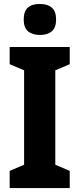

<svg xmlns="http://www.w3.org/2000/svg" viewBox="-20 -952 403 972"><path d="M333 0H29V-87L102 -118V-596L29 -627V-714H333V-627L260 -596V-118L333 -87ZM182 -932Q221 -932 242.5 -913Q264 -894 264 -853Q264 -812 242 -793.5Q220 -775 182 -775Q144 -775 122 -793.5Q100 -812 100 -853Q100 -895 121 -913.5Q142 -932 182 -932Z"/></svg>

Font: Noto Sans Hebrew Condensed ExtraBold
Style: Regular
Weight: 800
Width: 3
Designer: Monotype Design Team
Foundry: Monotype Imaging Inc.
Version: Version 2.004; ttfautohint (v1.8.4.7-5d5b)